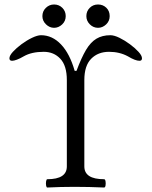

<svg xmlns="http://www.w3.org/2000/svg" viewBox="-20 -833 676 856"><path d="M191 3Q187 3 185.5 -6Q184 -15 185.5 -24.5Q187 -34 191 -34Q278 -34 278 -91V-476Q278 -540 249 -571Q220 -602 175 -602Q121 -602 86 -582Q69 -572 55.5 -567Q42 -562 34 -562Q22 -562 22 -573Q22 -585 37.5 -602Q53 -619 76 -636Q99 -653 123 -664.5Q147 -676 163 -676Q213 -676 252 -635Q291 -594 313 -517H321Q343 -576 363.5 -610.5Q384 -645 410 -660.5Q436 -676 472 -676Q489 -676 512.5 -664.5Q536 -653 559 -636Q582 -619 597.5 -602Q613 -585 613 -573Q613 -562 602 -562Q583 -562 550 -582Q513 -602 466 -602Q417 -602 386.5 -571Q356 -540 356 -476V-91Q356 -34 444 -34Q449 -34 450.5 -24.5Q452 -15 450.5 -6Q449 3 444 3Q378 0 312 0Q251 0 191 3ZM417 -709Q396 -709 380.5 -724.5Q365 -740 365 -761Q365 -783 380 -798Q395 -813 417 -813Q439 -813 454 -798.5Q469 -784 469 -761Q469 -739 453 -724Q437 -709 417 -709ZM221 -709Q201 -709 185 -724.5Q169 -740 169 -761Q169 -783 184.5 -798Q200 -813 221 -813Q243 -813 258 -798Q273 -783 273 -761Q273 -739 257 -724Q241 -709 221 -709Z"/></svg>

Font: Junicode
Style: Regular
Weight: 400
Designer: Peter S. Baker
Version: Version 2.100; ttfautohint (v1.8.4)